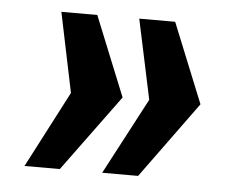

<svg xmlns="http://www.w3.org/2000/svg" viewBox="-38 -491 589 474"><g transform="rotate(5 257.0 -254.5)"><path d="M231 -61.5 331 -251 289 -448.5H378L458 -251L320 -61.5ZM38.5 -61.5 137 -251 96 -448.5H185L265 -251L126 -61.5Z"/></g></svg>

Font: Public Sans Thin ExtraBold
Style: Italic
Weight: 800
Italic angle: -8°
Version: Version 2.001